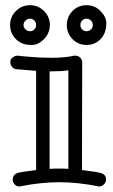

<svg xmlns="http://www.w3.org/2000/svg" viewBox="-20 -691 427 724"><path d="M237.8 -425.8Q212.9 -421.9 170.9 -421.9H167V-54.2Q176.3 -55.2 185.1 -55.2Q202.6 -55.2 215.8 -55.2Q229 -55.2 237.8 -54.2ZM354 12.2Q273.4 -3.9 203.6 -3.9Q133.8 -3.9 53.2 12.2Q42 12.2 34.9 3.9Q27.8 -4.4 27.8 -13.7Q27.8 -22.9 33.4 -30.3Q39.1 -37.6 52 -40.3Q64.9 -43 82.3 -45.2Q99.6 -47.4 116.2 -49.8V-423.8L41 -430.2Q31.2 -431.6 25.1 -439Q19 -446.3 19 -457.3Q19 -468.3 27.8 -474.6Q36.6 -481 44.9 -481H47.9Q48.3 -481 59.1 -479.7Q69.8 -478.5 86.9 -477.1Q133.3 -473.1 171.9 -473.1Q225.6 -473.1 258.8 -481H264.2Q275.4 -481 282.7 -473.4Q290 -465.8 290 -456.1L289.1 -49.8Q306.2 -47.4 323.5 -45.2Q340.8 -43 354.5 -40Q379.9 -35.2 379.9 -14.2Q379.9 -2.9 371.6 4.6Q363.3 12.2 354 12.2ZM116.2 -596.7Q116.2 -606.4 109.6 -613.5Q103 -620.6 93.3 -620.6Q83.5 -620.6 76.2 -613.5Q68.8 -606.4 68.8 -596.7Q68.8 -586.9 76.2 -580.1Q83.5 -573.2 93.3 -573.2Q103 -573.2 109.6 -580.1Q116.2 -586.9 116.2 -596.7ZM330.1 -596.7Q330.1 -606.4 323 -613.5Q315.9 -620.6 306.2 -620.6Q296.4 -620.6 289.8 -613.5Q283.2 -606.4 283.2 -596.7Q283.2 -586.9 289.8 -580.1Q296.4 -573.2 306.2 -573.2Q315.9 -573.2 323 -580.1Q330.1 -586.9 330.1 -596.7ZM168 -596.7Q168 -581.1 162.1 -567.4Q156.2 -553.7 146 -543.5Q124 -521.5 100.8 -521.5Q77.6 -521.5 64 -527.3Q50.3 -533.2 40 -543.5Q18.1 -565.4 18.1 -596.7Q18.1 -627.4 40 -649.4Q62 -671.4 93.3 -671.4Q124 -671.4 146 -649.4Q168 -627.4 168 -596.7ZM306.2 -521.5Q274.9 -521.5 253.4 -543.5Q231.9 -565.9 231.9 -596.7Q231.9 -627 253.4 -649.4Q274.9 -671.4 306.2 -671.4Q337.9 -671.4 358.9 -649.4Q380.9 -627 380.9 -604Q380.9 -565.9 359.4 -543.7Q337.9 -521.5 306.2 -521.5Z"/></svg>

Font: Ribeye Marrow
Style: Regular
Weight: 400
Designer: Astigmatic (AOETI)
Foundry: Astigmatic (AOETI)
Version: Version 1.000